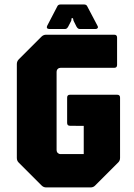

<svg xmlns="http://www.w3.org/2000/svg" viewBox="-20 -818 584 838"><path d="M181.5 0Q170 0 161.5 -8.5L61.5 -108.5Q53.5 -116.5 53.5 -128.5V-538.5Q53.5 -550 61.5 -558.5L161.5 -658.5Q170 -666.5 181.5 -666.5H478.5Q491 -666.5 491 -654V-534.5Q491 -522 478.5 -522H244Q237 -522 232 -517Q227 -512 227 -505V-162.5Q227 -155.5 232 -150.5Q237 -145.5 244 -145.5H345.5V-268.5L285.5 -269Q273 -269 273 -281.5V-392Q273 -404.5 285.5 -404.5H491.5Q504 -404.5 504 -392V-128.5Q504 -116.5 495.5 -108.5L395.5 -8.5Q387.5 0 375.5 0ZM194.5 -691.5Q188 -691.5 185.5 -695.5Q183 -699.5 186 -705.5L230 -790Q233.5 -798.5 244.5 -798.5H346.5Q357.5 -798.5 361 -790L405.5 -705.5Q409 -699.5 406.2 -695.5Q403.5 -691.5 397.5 -691.5H327.5Q320 -691.5 314 -701.5L301 -727.5L298.5 -738.5H292.5L291 -727.5L277.5 -701.5Q272 -691.5 264.5 -691.5Z"/></svg>

Font: Jaro 24pt
Style: Regular
Weight: 400
Designer: Agyei Archer, Celine Hurka, Mirko Velimirović
Version: Version 1.000